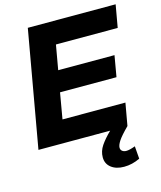

<svg xmlns="http://www.w3.org/2000/svg" viewBox="-133 -798 937 1117"><g transform="rotate(-15 335.5 -239.0)"><path d="M226 -291H566L588 -418H249L275 -566H647L671 -702H142L18 0H554L578 -135H199ZM511 138Q496 138 486.5 130.5Q477 123 477 110Q477 94 493 69.5Q509 45 554 0H450Q412 37 390 69.5Q368 102 368 139Q368 178 397.5 201Q427 224 475 224Q524 224 571 201L565 125Q530 138 511 138Z"/></g></svg>

Font: Geom Bold
Style: Bold Italic
Weight: 700
Italic angle: -10°
Version: Version 1.102